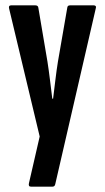

<svg xmlns="http://www.w3.org/2000/svg" viewBox="-20 -511 392 716"><path d="M95 185Q85 185 88 172L128 -2L14 -479Q11 -491 21 -491H112Q122 -491 123 -482L157 -281Q162 -249 166.5 -212Q171 -175 175 -143H178Q182 -175 186.5 -212.5Q191 -250 196 -281L231 -483Q232 -491 241 -491H330Q335 -491 337 -488Q339 -485 337 -479L186 176Q184 185 176 185Z"/></svg>

Font: Sofia Sans Extra Condensed
Style: Bold
Weight: 700
Designer: Botio Nikoltchev, Ani Petrova
Foundry: lettersoup
Version: Version 4.101